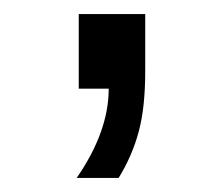

<svg xmlns="http://www.w3.org/2000/svg" viewBox="-20 -127 318 275"><path d="M188 -24.9Q188 26.9 178.7 61.5Q169.4 96.2 149.9 127.9H89.8Q135.7 61.5 135.7 0H92.8V-106.9H188Z"/></svg>

Font: Arimo Nerd Font
Style: Regular
Weight: 400
Designer: Steve Matteson
Foundry: Monotype Imaging Inc.
Version: Version 1.33;Nerd Fonts 3.2.1